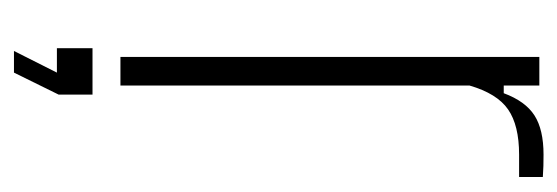

<svg xmlns="http://www.w3.org/2000/svg" viewBox="-282 -364 798 275"><g transform="rotate(90 117.5 -227.0)"><path d="M62 0V-600H103V-549H114Q125.5 -580 145.8 -593Q166 -606 202 -606Q209 -606 218.2 -605.8Q227.5 -605.5 234 -605V-571H202Q160 -571 137.2 -555.2Q114.5 -539.5 103 -500V0ZM53.5 152.5 84.5 91H49.5V40H116V88.5L84.5 152.5Z"/></g></svg>

Font: Big Shoulders Text SC Thin
Style: Regular
Weight: 100
Designer: Patric King
Foundry: XO Type Co
Version: Version 2.002